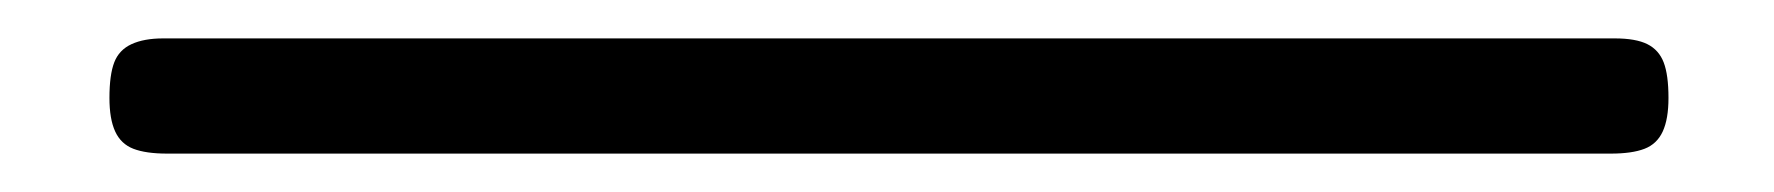

<svg xmlns="http://www.w3.org/2000/svg" viewBox="-20 37 924 100"><path d="M67 117Q56 117 49.5 114.5Q43 112 40 105.5Q37 99 37 88Q37 76 39.5 69.5Q42 63 48.5 60Q55 57 65 57H821Q832 57 838 60Q844 63 846.5 69.5Q849 76 849 88Q849 99 846 105.5Q843 112 836.5 114.5Q830 117 819 117Z"/></svg>

Font: Fredoka SemiExpanded Light
Style: Regular
Weight: 300
Width: 6
Designer: Ben Nathan
Foundry: Milena B. Brandão, Ben Nathan
Version: Version 2.001